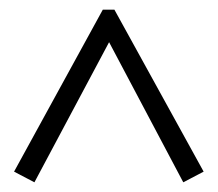

<svg xmlns="http://www.w3.org/2000/svg" viewBox="-20 -606 449 396"><path d="M51 -230 9 -252 192 -586H216L400 -252L358 -230L205 -519Z"/></svg>

Font: Piazzolla SC Light
Style: Regular
Weight: 300
Designer: Juan Pablo del Peral
Foundry: Huerta Tipografica
Version: Version 1.330